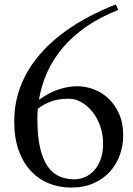

<svg xmlns="http://www.w3.org/2000/svg" viewBox="-20 -827 598 862"><path d="M511.2 -782.2Q430.7 -751 368.7 -708.3Q306.6 -665.5 262.7 -613.8Q218.8 -562 192.1 -502.7Q165.5 -443.4 154.8 -378.9Q201.7 -412.1 244.6 -426Q287.6 -439.9 327.1 -439.9Q362.8 -439.9 399.7 -426.5Q436.5 -413.1 466.1 -385.5Q495.6 -357.9 514.4 -316.4Q533.2 -274.9 533.2 -219.2Q533.2 -175.8 518.8 -133.5Q504.4 -91.3 475.3 -58.3Q446.3 -25.4 402.1 -5.1Q357.9 15.1 298.8 15.1Q248 15.1 201.9 -2.7Q155.8 -20.5 120.6 -57.1Q85.4 -93.8 64.7 -149.7Q43.9 -205.6 43.9 -282.2Q43.9 -346.7 60.5 -404.1Q77.1 -461.4 107.4 -511.7Q137.7 -562 179.7 -605.7Q221.7 -649.4 272.5 -686Q323.2 -722.7 380.9 -752.9Q438.5 -783.2 500 -807.1ZM289.1 -383.8Q242.2 -383.8 209 -371.3Q175.8 -358.9 149.9 -338.9Q148.4 -327.6 148.2 -315.9Q147.9 -304.2 147.9 -292Q147.9 -215.3 159.9 -163.6Q171.9 -111.8 193.8 -80.3Q215.8 -48.8 246.3 -35.4Q276.9 -22 314 -22Q338.4 -22 361.6 -32Q384.8 -42 402.8 -62Q420.9 -82 431.9 -111.8Q442.9 -141.6 442.9 -181.2Q442.9 -224.1 429.7 -261.2Q416.5 -298.3 394.8 -325.4Q373 -352.5 345.5 -368.2Q317.9 -383.8 289.1 -383.8Z"/></svg>

Font: Marcellus SC
Style: Regular
Weight: 400
Designer: Astigmatic (AOETI)
Foundry: Astigmatic (AOETI)
Version: Version 1.001